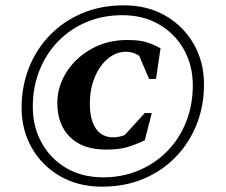

<svg xmlns="http://www.w3.org/2000/svg" viewBox="-20 -690 846 720"><path d="M362 10Q274 10 206 -29Q138 -68 99.5 -135Q61 -202 61 -286Q61 -365 88 -434.5Q115 -504 166 -557Q217 -610 287.5 -640Q358 -670 445 -670Q533 -670 600.5 -631Q668 -592 706.5 -525Q745 -458 745 -373Q745 -294 718 -225Q691 -156 640.5 -103Q590 -50 519.5 -20Q449 10 362 10ZM367 -25Q439 -25 500.5 -51Q562 -77 607.5 -123.5Q653 -170 678 -233Q703 -296 703 -370Q703 -445 669.5 -504.5Q636 -564 576.5 -598.5Q517 -633 439 -633Q366 -633 305 -607.5Q244 -582 198.5 -535.5Q153 -489 128 -426Q103 -363 103 -289Q103 -214 136.5 -154Q170 -94 229 -59.5Q288 -25 367 -25ZM378 -129Q290 -129 242.5 -176Q195 -223 195 -304Q195 -365 229 -419Q263 -473 322.5 -506.5Q382 -540 458 -540Q504 -540 530 -531.5Q556 -523 582 -509L565 -394H539L502 -481Q478 -496 454 -496Q416 -496 385 -470.5Q354 -445 335.5 -401Q317 -357 317 -301Q317 -241 339.5 -208Q362 -175 405 -175Q417 -175 427.5 -177.5Q438 -180 447 -183L523 -266H549L523 -164Q490 -148 458 -138.5Q426 -129 378 -129Z"/></svg>

Font: Spectral SC ExtraBold
Style: Italic
Weight: 800
Italic angle: -10°
Designer: Jean-Baptiste Levee
Foundry: Production Type
Version: Version 2.001